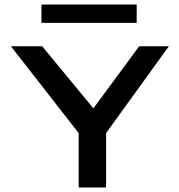

<svg xmlns="http://www.w3.org/2000/svg" viewBox="-20 -827 790 847"><path d="M327 0V-240L28 -623H166L392 -349L594 -623H725L448 -240V0ZM163 -726V-807H583V-726Z"/></svg>

Font: Inconsolata ExtraExpanded
Style: Bold
Weight: 700
Width: 8
Monospace: yes
Designer: Raph Levien, Cyreal, Brenton Simpson
Foundry: Raph Levien, Cyreal, Google
Version: Version 3.100; ttfautohint (v1.8.4.7-5d5b)